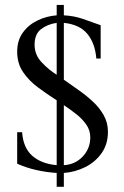

<svg xmlns="http://www.w3.org/2000/svg" viewBox="-20 -670 492 759"><path d="M406.7 -148.9Q406.7 -100.6 382.1 -65.2Q357.4 -29.8 317.6 -9.8Q277.8 10.3 232.4 13.7V68.4H204.1V13.7Q164.6 11.2 124.8 2.4Q85 -6.3 47.9 -22.9V-147.5H67.4Q71.8 -85.4 107.7 -54Q143.6 -22.5 204.1 -17.1V-273.4Q166 -297.9 130.1 -324.5Q94.2 -351.1 71 -385.3Q47.9 -419.4 47.9 -465.8Q47.9 -509.8 70.1 -540.8Q92.3 -571.8 128.2 -589.1Q164.1 -606.4 204.1 -609.4V-650.4H232.4V-609.4Q272 -607.4 306.4 -595.7Q340.8 -584 377.9 -570.3V-438.5H360.8Q356 -498.5 325.4 -535.9Q294.9 -573.2 232.4 -579.6V-355Q258.8 -335.9 288.8 -315.2Q318.8 -294.4 345.7 -269.8Q372.6 -245.1 389.6 -215.3Q406.7 -185.5 406.7 -148.9ZM204.1 -374.5V-579.6Q167 -574.2 141.8 -554.4Q116.7 -534.7 116.7 -493.2Q116.7 -453.1 145.3 -423.1Q173.8 -393.1 204.1 -374.5ZM336.9 -127Q336.9 -155.3 320.6 -178.2Q304.2 -201.2 280 -220Q255.9 -238.8 232.4 -254.4V-17.1Q277.3 -19.5 307.1 -51.3Q336.9 -83 336.9 -127Z"/></svg>

Font: Rohingya Solluk
Style: Regular
Weight: 400
Designer: SIL International
Foundry: SIL International
Version: Version 1.001